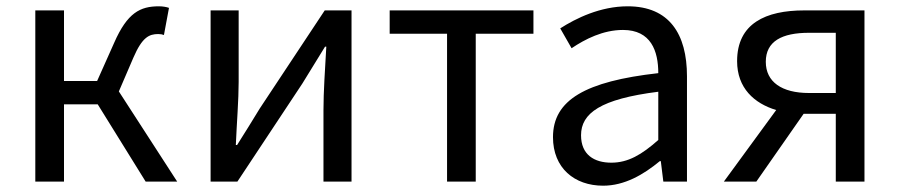

<svg xmlns="http://www.w3.org/2000/svg" viewBox="-20 -576 2854 609"><path d="M92 0H183V-245H290L442 0H542L357 -286L403 -393C431 -458 453 -468 482 -468C490 -468 494 -467 500 -465L516 -551C508 -554 496 -556 484 -556C425 -556 384 -536 342 -440L288 -319H183V-543H92Z M648 0H733L939 -311C959 -344 990 -394 1011 -428H1015C1011 -357 1006 -285 1006 -227V0H1095V-543H1010L804 -232C784 -199 753 -149 732 -116H728C731 -186 737 -259 737 -316V-543H648Z M1216 -469H1398V0H1489V-469H1672V-543H1216Z M1893 13C1961 13 2021 -22 2073 -65H2076L2084 0H2159V-334C2159 -468 2103 -556 1971 -556C1884 -556 1807 -518 1757 -486L1793 -423C1836 -452 1893 -481 1956 -481C2045 -481 2068 -414 2068 -344C1837 -318 1734 -259 1734 -141C1734 -43 1802 13 1893 13ZM1919 -60C1865 -60 1823 -85 1823 -147C1823 -217 1885 -262 2068 -285V-132C2015 -85 1972 -60 1919 -60Z M2379 0 2529 -215H2631V0H2722V-543H2531C2409 -543 2318 -502 2318 -382C2318 -297 2372 -248 2442 -227L2276 0ZM2409 -380C2409 -445 2460 -472 2546 -472H2631V-281H2546C2460 -281 2409 -316 2409 -380Z"/></svg>

Font: Kinto Sans
Style: Regular
Weight: 400
Designer: Authors: Ryoko NISHIZUKA  (kana & ideographs); Paul D. Hunt (Latin, Greek & Cyrillic); Wenlong ZHANG  (bopomofo); Sandol
Foundry: Adobe Systems Incorporated, ookami Inc.
Version: Version 0.001